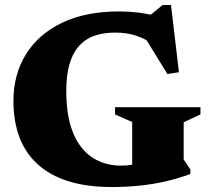

<svg xmlns="http://www.w3.org/2000/svg" viewBox="-20 -737 836 772"><path d="M718.5 -96 745.5 -55.5V-37.5Q698 -20 647.8 -8.2Q597.5 3.5 543.5 9.2Q489.5 15 430.5 15Q330 15 255.5 -8.2Q181 -31.5 131.8 -76.2Q82.5 -121 58.2 -185.2Q34 -249.5 34 -331Q34 -437 84 -518.2Q134 -599.5 229 -645.2Q324 -691 458.5 -691Q495 -691 531.2 -687Q567.5 -683 614.5 -671.5L565 -660.5L634 -717H667.5L699.5 -446.5L653 -439.5L541.5 -620.5L604 -552.5Q567 -580.5 528.5 -593.2Q490 -606 443 -606Q395 -606 358.2 -592.8Q321.5 -579.5 296.8 -551.2Q272 -523 259.2 -478.5Q246.5 -434 246.5 -371.5Q246.5 -268 274.5 -201.5Q302.5 -135 352.2 -103Q402 -71 466.5 -71Q492.5 -71 514.8 -75.2Q537 -79.5 557.5 -88.5Q578 -97.5 597 -111L511.5 -16.5V-246.5L442.5 -277V-306H786V-277L718.5 -245.5Z"/></svg>

Font: Newsreader 16pt 16pt ExtraBold
Style: Regular
Weight: 800
Version: Version 1.003